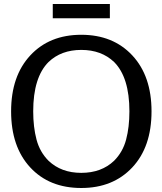

<svg xmlns="http://www.w3.org/2000/svg" viewBox="-20 -916 807 954"><path d="M525.9 -825.2H242.2V-896H525.9ZM623 -362.8Q623 -531.7 546.9 -607.9Q483.9 -668 383.8 -668Q284.2 -668 221.2 -607.9Q145 -531.7 145 -362.8Q145 -284.7 161.4 -222.7Q177.7 -160.6 221.2 -117.2Q284.2 -57.1 383.8 -57.1Q483.9 -57.1 546.9 -117.2Q590.3 -160.6 606.7 -222.7Q623 -284.7 623 -362.8ZM732.9 -362.8Q732.9 -186 637.2 -84Q541.5 18.1 383.8 18.1Q224.6 18.1 129.9 -84.5Q35.2 -187 35.2 -362.8Q35.2 -538.1 130.4 -640.6Q225.6 -743.2 383.8 -743.2Q542 -743.2 637.5 -640.6Q732.9 -538.1 732.9 -362.8Z"/></svg>

Font: Aurulent Sans
Style: Regular
Weight: 400
Version: Version 2007.05.04